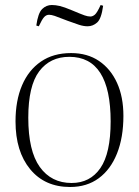

<svg xmlns="http://www.w3.org/2000/svg" viewBox="-20 -733 555 767"><path d="M260 14Q159 14 100.5 -57Q42 -128 42 -248Q42 -331 68 -392Q94 -453 143.5 -487Q193 -521 264 -521Q329 -521 375.5 -489.5Q422 -458 447.5 -402Q473 -346 473 -270Q473 -184 447.5 -120Q422 -56 374.5 -21Q327 14 260 14ZM266 -2Q340 -2 381 -61.5Q422 -121 422 -248Q422 -506 257 -506Q180 -506 136.5 -448Q93 -390 93 -263Q93 -130 139 -66Q185 -2 266 -2ZM330 -628Q314 -628 295.5 -634Q277 -640 250 -650Q212 -665 198.5 -669.5Q185 -674 176 -674Q165 -674 156.5 -665Q148 -656 135 -628L125 -631Q132 -681 148.5 -697Q165 -713 187 -713Q202 -713 219 -709Q236 -705 267 -692Q305 -676 318 -671.5Q331 -667 341 -667Q350 -667 359 -674.5Q368 -682 382 -713L392 -710Q385 -658 368 -643Q351 -628 330 -628Z"/></svg>

Font: Literata 72pt ExtraLight
Style: Regular
Weight: 200
Designer: Latin by Veronika Burian and Jose Scaglione. Greek by Irene Vlachou. Cyrillic by Vera Evstafieva.
Foundry: TypeTogether
Version: Version 3.002